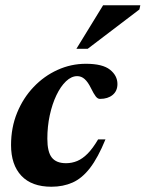

<svg xmlns="http://www.w3.org/2000/svg" viewBox="-20 -697 554 730"><path d="M273.5 -407.5Q251.5 -407.5 231 -388Q210.5 -368.5 194.5 -335Q178.5 -301.5 169.2 -258.8Q160 -216 160 -169.5Q160 -119.5 177 -98Q194 -76.5 231 -76.5Q253.5 -76.5 273.8 -85Q294 -93.5 313.5 -113.2Q333 -133 353 -167H381Q352.5 -97.5 322.2 -58.2Q292 -19 256 -3Q220 13 175.5 13Q100.5 13 61.2 -28.8Q22 -70.5 22 -145.5Q22 -212 45 -268.2Q68 -324.5 107.8 -366.2Q147.5 -408 198.8 -431.2Q250 -454.5 306.5 -454.5Q370 -454.5 398.2 -432Q426.5 -409.5 426.5 -377.5Q426.5 -351 408.2 -336Q390 -321 360.5 -321Q352 -320.5 344.2 -330.2Q336.5 -340 325.5 -362.5Q314.5 -385 302 -396.2Q289.5 -407.5 273.5 -407.5ZM270.5 -511.5 372 -677H513.5L510 -661L313.5 -511.5Z"/></svg>

Font: Newsreader 24pt
Style: Bold Italic
Weight: 700
Italic angle: -17°
Designer: Hugues Gentile
Foundry: Production Type
Version: Version 1.003